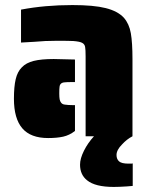

<svg xmlns="http://www.w3.org/2000/svg" viewBox="-20 -538 598 758"><path d="M504 107V196L480 198Q450 200 429 200Q356 200 324 174Q296 152 296 112Q296 88 311.5 57Q327 26 351 0H318V-316Q318 -342 316 -353Q314 -364 304 -369Q295 -374 270 -376Q255 -377 205 -377Q157 -377 116 -373L63 -370V-500Q157 -518 266 -518Q350 -518 397.5 -506Q445 -494 469 -468Q490 -444 496.5 -407Q503 -370 503 -304V0Q480 12 462 32Q440 54 440 74Q440 90 450 99Q460 108 487 108H498Q502 108 504 107ZM192 -305 276 -303V-214H266Q243 -214 236 -213Q216 -212 215 -194Q214 -188 214 -169Q214 -154 215.5 -146Q217 -138 221 -133Q226 -126 236 -125Q250 -123 266 -123H276V-21Q254 -4 229.5 1.5Q205 7 170 7Q101 7 68 -31.5Q35 -70 35 -148Q35 -196 42 -225.5Q49 -255 66 -272Q83 -290 113 -297.5Q143 -305 192 -305Z"/></svg>

Font: Saira Stencil One
Style: Regular
Weight: 400
Designer: Hector Gatti with collaboration of the Omnibus-Type team
Foundry: Omnibus-Type
Version: Version 1.004